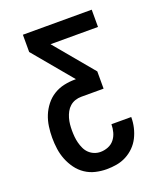

<svg xmlns="http://www.w3.org/2000/svg" viewBox="-138 -824 775 920"><g transform="rotate(-20 250.0 -363.5)"><path d="M247 8Q219 8 191 1.5Q163 -5 139 -21Q115 -37 98 -60.5Q81 -84 70.5 -110.5Q60 -137 56 -165.5Q52 -194 52 -223Q52 -251 56 -279.5Q60 -308 70.5 -334Q81 -360 99 -383Q117 -406 141.5 -421Q166 -436 194 -442Q222 -448 250 -448H255L89 -647V-735H440V-647H198L364 -448V-360H250Q234 -360 219 -355Q204 -350 192 -339.5Q180 -329 172.5 -315Q165 -301 160.5 -285.5Q156 -270 154.5 -254.5Q153 -239 153 -223Q153 -207 154.5 -191Q156 -175 160 -159.5Q164 -144 171 -129Q178 -114 189.5 -103Q201 -92 216 -86Q231 -80 247 -80Q267 -80 286 -87.5Q305 -95 317.5 -110.5Q330 -126 335.5 -146Q341 -166 341 -186V-187H442V-185Q442 -159 436 -133.5Q430 -108 418.5 -85Q407 -62 388.5 -43.5Q370 -25 347 -13Q324 -1 298.5 3.5Q273 8 247 8Z"/></g></svg>

Font: Iosevka Term Semibold
Style: Regular
Weight: 600
Monospace: yes
Designer: Belleve Invis
Foundry: Belleve Invis
Version: Version 31.4.0